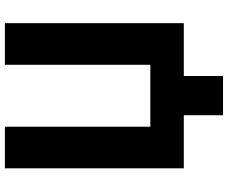

<svg xmlns="http://www.w3.org/2000/svg" viewBox="-94 -676 931 784"><g transform="rotate(-90 372.0 -284.5)"><path d="M76.2 0V-730.5H246.1V-136.7H499V-730.5H668.9V0H453.1V160.2H293V0Z"/></g></svg>

Font: GenEi M Gothic v2 Heavy
Style: Regular
Weight: 800
Version: Version 2.0